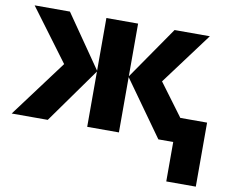

<svg xmlns="http://www.w3.org/2000/svg" viewBox="-83 -652 1144 954"><g transform="rotate(10 489.5 -175.0)"><path d="M901 -549 706 -287 827 -124H962V199H813V0H738L539 -279V0H379V-279L180 0H-2L212 -287L17 -549H195L379 -283V-549H539V-283L723 -549Z"/></g></svg>

Font: Noto Sans ExtraBold
Style: Regular
Weight: 800
Designer: Monotype Design Team
Foundry: Monotype Imaging Inc.
Version: Version 2.007